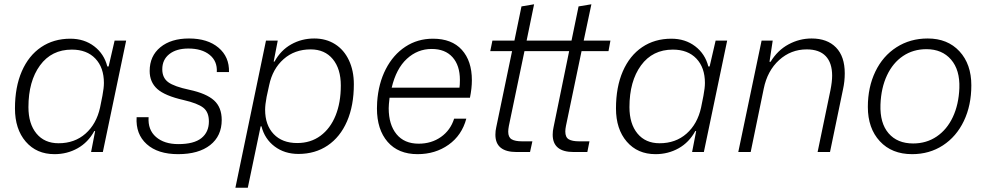

<svg xmlns="http://www.w3.org/2000/svg" viewBox="-20 -711 4612 898"><path d="M50 -204Q50 -304 82 -377.5Q114 -451 172.5 -490.5Q231 -530 309 -530Q374 -530 420.5 -494.5Q467 -459 482 -400H488L516 -521H570L461 0H406L425 -98H421Q392 -45 343 -17.5Q294 10 235 10Q151 10 100.5 -48.5Q50 -107 50 -204ZM448 -208 459 -263Q466 -300 466 -323Q466 -395 426 -437Q386 -479 316 -479Q221 -479 167 -405Q113 -331 113 -210Q113 -132 150.5 -86.5Q188 -41 254 -41Q329 -41 380 -86Q431 -131 448 -208Z M619 -163H675Q671 -104 709.5 -70.5Q748 -37 814 -37Q887 -37 922 -65Q957 -93 957 -143Q957 -187 930.5 -207.5Q904 -228 839 -243Q751 -263 715.5 -295Q680 -327 680 -379Q680 -449 730 -490Q780 -531 864 -531Q951 -531 1002 -488Q1053 -445 1051 -374H994Q997 -425 960.5 -454.5Q924 -484 861 -484Q805 -484 772 -458Q739 -432 739 -387Q739 -347 767 -326.5Q795 -306 866 -291Q945 -274 981 -241.5Q1017 -209 1017 -150Q1017 -75 963 -32.5Q909 10 813 10Q718 10 666 -37Q614 -84 619 -163Z M1224 -521H1279L1260 -423H1264Q1293 -476 1342 -503.5Q1391 -531 1450 -531Q1505 -531 1547 -504.5Q1589 -478 1612 -429Q1635 -380 1635 -317Q1635 -217 1603 -143.5Q1571 -70 1512.5 -30.5Q1454 9 1376 9Q1311 9 1264.5 -26Q1218 -61 1203 -120H1199L1139 167H1081ZM1574 -311Q1574 -389 1536.5 -434.5Q1499 -480 1433 -480Q1358 -480 1306.5 -434.5Q1255 -389 1239 -313L1227 -258Q1220 -221 1220 -198Q1220 -126 1260 -84Q1300 -42 1370 -42Q1433 -42 1479 -76Q1525 -110 1549.5 -170.5Q1574 -231 1574 -311Z M1743 -204Q1743 -224 1744 -234Q1750 -321 1784.5 -388Q1819 -455 1876 -492.5Q1933 -530 2005 -530Q2093 -530 2140 -478Q2187 -426 2187 -336Q2187 -298 2178 -254H1802Q1798 -220 1798 -205Q1798 -128 1834.5 -83.5Q1871 -39 1938 -39Q1998 -39 2042.5 -70.5Q2087 -102 2104 -156H2161Q2140 -78 2078 -34Q2016 10 1933 10Q1843 10 1793 -47.5Q1743 -105 1743 -204ZM2129 -301Q2131 -313 2131 -337Q2131 -405 2096.5 -443.5Q2062 -482 1999 -482Q1933 -482 1883 -436Q1833 -390 1812 -301Z M2297 -81Q2297 -99 2301 -116L2375 -472H2273L2283 -521H2386L2419 -681L2478 -691L2443 -521H2653L2686 -681L2746 -691L2710 -521H2835L2826 -472H2700L2627 -122Q2624 -107 2624 -96Q2624 -69 2640 -59.5Q2656 -50 2689 -50H2737L2727 0H2663Q2565 0 2565 -81Q2565 -99 2569 -116L2642 -472H2433L2360 -122Q2357 -106 2357 -95Q2357 -69 2373 -59.5Q2389 -50 2422 -50H2470L2459 0H2396Q2297 0 2297 -81Z M2861 -204Q2861 -304 2893 -377.5Q2925 -451 2983.5 -490.5Q3042 -530 3120 -530Q3185 -530 3231.5 -494.5Q3278 -459 3293 -400H3299L3327 -521H3381L3272 0H3217L3236 -98H3232Q3203 -45 3154 -17.5Q3105 10 3046 10Q2962 10 2911.5 -48.5Q2861 -107 2861 -204ZM3259 -208 3270 -263Q3277 -300 3277 -323Q3277 -395 3237 -437Q3197 -479 3127 -479Q3032 -479 2978 -405Q2924 -331 2924 -210Q2924 -132 2961.5 -86.5Q2999 -41 3065 -41Q3140 -41 3191 -86Q3242 -131 3259 -208Z M3542 -521H3594L3579 -422H3584Q3617 -476 3668 -503.5Q3719 -531 3776 -531Q3849 -531 3890 -489Q3931 -447 3931 -368Q3931 -330 3923 -294L3862 0H3804L3864 -289Q3872 -329 3872 -357Q3872 -417 3842 -448.5Q3812 -480 3753 -480Q3679 -480 3624 -430Q3569 -380 3552 -296L3491 0H3433Z M4039 -211Q4039 -303 4074 -376Q4109 -449 4173 -490Q4237 -531 4319 -531Q4412 -531 4467.5 -471Q4523 -411 4523 -312Q4523 -218 4488 -145Q4453 -72 4390 -31Q4327 10 4246 10Q4151 10 4095 -50.5Q4039 -111 4039 -211ZM4467 -299Q4470 -384 4428 -432.5Q4386 -481 4313 -481Q4251 -481 4203.5 -449Q4156 -417 4128.5 -358.5Q4101 -300 4098 -222Q4095 -135 4136 -87.5Q4177 -40 4251 -40Q4313 -40 4361 -72.5Q4409 -105 4436.5 -163.5Q4464 -222 4467 -299Z"/></svg>

Font: Mona Sans Light
Style: Italic
Weight: 300
Italic angle: -11.7°
Designer: Deni Anggara
Foundry: GitHub
Version: Version 2.000